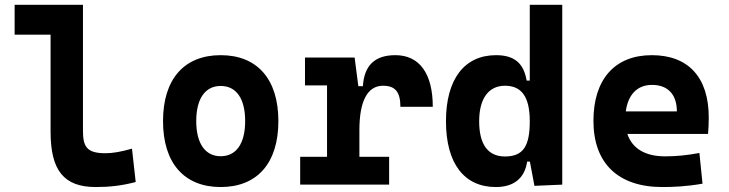

<svg xmlns="http://www.w3.org/2000/svg" viewBox="-20 -752 2970 782"><path d="M370.1 9.8C428.7 9.8 477.1 3.9 532.7 -10.7L517.6 -146.5C472.7 -133.8 439.9 -127.9 409.2 -127.9C332 -127.9 317.9 -155.8 317.9 -220.7V-732.4H39.6V-610.8H186V-215.8C186 -58.1 239.7 9.8 370.1 9.8Z M878.9 9.8C1027.8 9.8 1113.8 -87.9 1113.8 -258.8C1113.8 -429.7 1027.8 -527.3 878.9 -527.3C730 -527.3 644 -429.7 644 -258.8C644 -87.9 730 9.8 878.9 9.8ZM878.9 -115.7C815.9 -115.7 779.3 -167.5 779.3 -258.8C779.3 -350.6 815.9 -401.9 878.9 -401.9C942.4 -401.9 978.5 -350.6 978.5 -258.8C978.5 -167.5 942.4 -115.7 878.9 -115.7Z M1443.8 -222.7C1443.8 -337.9 1475.6 -402.8 1540 -402.8C1589.4 -402.8 1610.8 -377.9 1610.8 -316.9H1742.7C1742.7 -452.6 1688.5 -527.3 1590.3 -527.3C1506.8 -527.3 1463.4 -485.8 1458 -400.9H1439.5L1424.3 -517.6H1222.2V-404.3H1312V-113.3H1202.6V0H1564.9V-113.3H1443.8Z M1999.5 9.8C2071.8 9.8 2116.7 -24.9 2127 -93.8H2138.2L2156.7 4.9L2270 0V-732.4H2137.7V-423.8H2125C2113.3 -493.2 2076.2 -527.3 2000.5 -527.3C1871.1 -527.3 1796.4 -429.2 1796.4 -258.3C1796.4 -85.4 1871.1 9.8 1999.5 9.8ZM2137.7 -258.3C2137.7 -157.7 2111.8 -114.7 2036.6 -114.7C1967.8 -114.7 1931.6 -163.1 1931.6 -258.3C1931.6 -350.1 1969.7 -402.8 2036.6 -402.8C2104 -402.8 2137.7 -358.4 2137.7 -258.3Z M2677.7 9.8C2719.7 9.8 2774.9 7.8 2841.3 -3.9L2828.6 -128.9C2781.2 -120.1 2736.3 -115.2 2689.5 -115.2C2608.4 -115.2 2555.2 -146.5 2535.2 -206.5H2863.8C2865.7 -227.5 2866.7 -249 2866.7 -273.4C2866.7 -438.5 2782.2 -527.3 2634.8 -527.3C2483.9 -527.3 2397 -428.7 2397 -259.8C2397 -85.9 2498.5 9.8 2677.7 9.8ZM2528.8 -298.3C2538.1 -367.7 2576.2 -406.2 2635.7 -406.2C2699.2 -406.2 2736.8 -368.2 2736.8 -298.3Z"/></svg>

Font: CaskaydiaCove Nerd Font
Style: Bold
Weight: 700
Designer: Aaron Bell
Foundry: Saja Typeworks
Version: Version 2111.1;Nerd Fonts 2.3.0